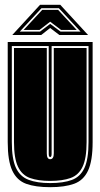

<svg xmlns="http://www.w3.org/2000/svg" viewBox="-20 -765 416 796"><path d="M188 11Q127 11 88.5 -3Q50 -17 31 -57.5Q12 -98 12 -176V-591H364V-176Q364 -98 345 -57.5Q326 -17 287 -3Q248 11 188 11ZM188 -6Q243 -6 278 -19Q313 -32 330 -68.5Q347 -105 347 -176V-574H194V-127Q194 -114 188 -114Q182 -114 182 -127V-574H29V-176Q29 -106 46 -69.5Q63 -33 98.5 -19.5Q134 -6 188 -6ZM188 -15Q138 -15 104.5 -27Q71 -39 54.5 -74Q38 -109 38 -176V-566H174V-129Q174 -105 188 -105Q203 -105 203 -129V-566H339V-176Q339 -109 322.5 -74Q306 -39 272.5 -27Q239 -15 188 -15ZM146 -745H230L345 -620H226L188 -649L151 -620H31ZM62 -634H146L188 -666L231 -634H314L224 -731H152ZM78 -641 155 -724H221L298 -641H233L188 -675L144 -641Z"/></svg>

Font: Alumni Sans Collegiate One SC
Style: Regular
Weight: 400
Designer: Robert E. Leuschke
Foundry: Robert E. Leuschke
Version: Version 1.100